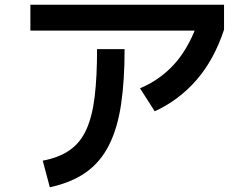

<svg xmlns="http://www.w3.org/2000/svg" viewBox="-20 -744 1040 809"><path d="M632 -275 570 -372Q651 -406 710 -469Q769 -532 807 -632L828 -615H108V-724H924V-619Q882 -492 808 -407Q734 -322 632 -275ZM190 45 160 -67Q229 -80 274 -111.5Q319 -143 344 -198.5Q369 -254 379 -337.5Q389 -421 389 -537H505Q505 -404 490 -303.5Q475 -203 439 -132Q403 -61 342.5 -18Q282 25 190 45Z"/></svg>

Font: Murecho Thin Medium
Style: Regular
Weight: 500
Version: Version 1.010